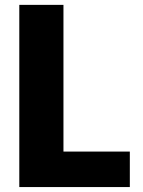

<svg xmlns="http://www.w3.org/2000/svg" viewBox="-20 -757 580 777"><path d="M58.1 0V-737.3H236.8V-143.6H505.4V0Z"/></svg>

Font: Epilogue ExtraBold
Style: Regular
Weight: 800
Designer: Tyler Finck
Foundry: Etcetera Type Co
Version: Version 2.112